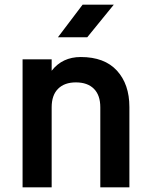

<svg xmlns="http://www.w3.org/2000/svg" viewBox="-20 -805 640 825"><path d="M77 0V-550H202V-501Q248 -560 327 -560Q429 -560 482.5 -501.5Q536 -443 536 -345V0H411V-344Q411 -396 383.5 -423.5Q356 -451 306 -451Q257 -451 229.5 -423.5Q202 -396 202 -344V0ZM229 -645 335 -785H469L355 -645Z"/></svg>

Font: Tiny
Style: Bold
Weight: 700
Monospace: yes
Designer: Philipp Nurullin, Konstantin Bulenkov
Foundry: JetBrains
Version: Version 2.251; ttfautohint (v1.8.4.7-5d5b)